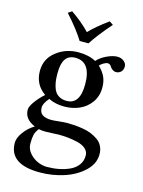

<svg xmlns="http://www.w3.org/2000/svg" viewBox="-130 -719 767 1032"><g transform="rotate(15 253.5 -203.0)"><path d="M149.9 -303.2Q149.9 -282.2 151.4 -266.1Q152.8 -250 158 -231.2Q163.1 -212.4 171.9 -200Q180.7 -187.5 196.8 -179.2Q212.9 -170.9 234.9 -170.9Q309.1 -170.9 309.1 -282.2Q309.1 -407.2 222.2 -407.2Q185.5 -407.2 167.7 -381.8Q149.9 -356.4 149.9 -303.2ZM130.9 14.2Q115.2 33.7 111.1 52Q106.9 70.3 106.9 101.1Q106.9 130.4 127 153.6Q147 176.8 173.3 188Q199.7 199.2 224.1 199.2Q258.8 199.2 290.5 193.1Q322.3 187 350.1 174.3Q377.9 161.6 394.5 139.2Q411.1 116.7 411.1 86.9Q411.1 64.5 393.8 49.1Q376.5 33.7 347.4 26.9Q318.4 20 293.2 17.6Q268.1 15.1 240.2 15.1Q232.9 15.1 208.5 16.6Q184.1 18.1 168.9 18.1Q147 18.1 130.9 14.2ZM24.9 118.2Q24.9 91.8 47.6 59.8Q70.3 27.8 106 5.9Q45.9 -19 45.9 -71.8Q45.9 -88.9 67.1 -118.2Q88.4 -147.5 116.2 -171.9Q55.2 -213.9 55.2 -290Q55.2 -357.4 108.2 -398.7Q161.1 -439.9 231 -439.9Q288.1 -439.9 328.1 -418Q347.7 -440.4 380.9 -455.8Q414.1 -471.2 439 -471.2Q460.9 -471.2 475.6 -458.7Q490.2 -446.3 490.2 -430.2Q490.2 -411.6 479 -400.4Q467.8 -389.2 451.2 -389.2Q440.9 -389.2 430.7 -396.7Q420.4 -404.3 417 -412.1Q409.7 -423.8 397 -423.8Q388.2 -423.8 373.8 -415.3Q359.4 -406.7 354 -398.9Q378.4 -375.5 390.6 -349.9Q402.8 -324.2 402.8 -289.1Q402.8 -241.7 377.9 -206.8Q353 -171.9 314.2 -155Q275.4 -138.2 230 -138.2Q180.7 -138.2 143.1 -157.2Q115.2 -124.5 115.2 -103Q115.2 -74.7 132.6 -62.7Q149.9 -50.8 183.1 -50.8Q195.8 -50.8 224.6 -54Q253.4 -57.1 268.1 -57.1Q290.5 -57.1 311.3 -55.7Q332 -54.2 357.7 -50Q383.3 -45.9 404.1 -37.4Q424.8 -28.8 442.9 -16.4Q460.9 -3.9 470.9 15.9Q481 35.6 481 61Q481 113.3 437.5 154.5Q394 195.8 329.3 216.8Q264.6 237.8 194.8 237.8Q24.9 237.8 24.9 118.2ZM269 -500H220.2Q186 -555.7 119.1 -629.9L140.1 -644Q202.6 -601.1 245.1 -556.2Q283.2 -596.2 349.1 -644L370.1 -629.9Q301.8 -551.8 269 -500Z"/></g></svg>

Font: Common Serif Medium
Style: Regular
Weight: 500
Designer: Philipp H. Poll, Khaled Hosny
Foundry: Stefan Peev, Context Ltd.
Version: Version 1.026